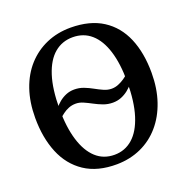

<svg xmlns="http://www.w3.org/2000/svg" viewBox="-134 -878 991 1015"><g transform="rotate(-20 361.0 -370.5)"><path d="M445.5 -302.5Q417.5 -302.5 392.2 -312Q367 -321.5 344.2 -333.8Q321.5 -346 300 -355.5Q278.5 -365 258 -365Q236 -365 217.5 -357.5Q199 -350 184.8 -339.2Q170.5 -328.5 161 -319.5V-376Q173 -391.5 190.2 -405.8Q207.5 -420 229 -429Q250.5 -438 275.5 -438Q303.5 -438 328.2 -428.5Q353 -419 375.8 -406.2Q398.5 -393.5 420.5 -383.8Q442.5 -374 464.5 -374Q484.5 -374 503.2 -381.8Q522 -389.5 536.8 -399.8Q551.5 -410 560.5 -418.5L562 -363.5Q550 -348 532.2 -334Q514.5 -320 492.8 -311.2Q471 -302.5 445.5 -302.5ZM355 11Q245.5 12 173.5 -36Q101.5 -84 66.2 -169.8Q31 -255.5 31 -367Q31 -455.5 55.5 -526.5Q80 -597.5 125.5 -647.8Q171 -698 233 -725Q295 -752 369.5 -752Q478 -751.5 549.2 -705.8Q620.5 -660 655.8 -576.8Q691 -493.5 691 -381Q691 -293.5 666.5 -221.5Q642 -149.5 597.2 -97.8Q552.5 -46 490.8 -18Q429 10 355 11ZM359.5 -40.5Q418.5 -40.5 462 -78.8Q505.5 -117 529.5 -192.8Q553.5 -268.5 553.5 -381Q553.5 -483 531.2 -554.2Q509 -625.5 466.2 -663Q423.5 -700.5 362 -700.5Q303 -700.5 259.5 -664Q216 -627.5 192 -553.5Q168 -479.5 168 -367Q168 -265 190.5 -191.8Q213 -118.5 255.5 -79.5Q298 -40.5 359.5 -40.5Z"/></g></svg>

Font: Merriweather 36pt SemiBold
Style: Regular
Weight: 600
Version: Version 2.100